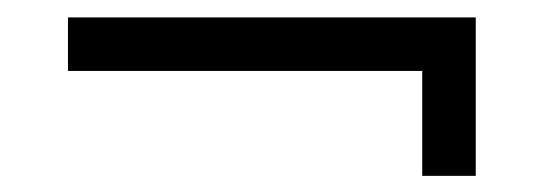

<svg xmlns="http://www.w3.org/2000/svg" viewBox="-20 -402 640 226"><path d="M477 -195H540V-381.5H60V-318.5H477Z"/></svg>

Font: Eudonet
Style: Regular
Weight: 400
Designer: Mikhail Sharanda
Foundry: Mikhail Sharanda
Version: Version 4.503;Glyphs 3.1.2 (3151)